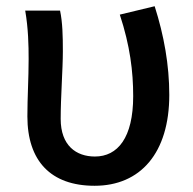

<svg xmlns="http://www.w3.org/2000/svg" viewBox="-20 -584 621 617"><path d="M284 13C431 13 524 -92 524 -279C524 -375 507 -470 477 -564L365 -537C398 -437 408 -354 408 -275C408 -141 358 -81 285 -81C225 -81 175 -116 175 -202C175 -271 182 -363 182 -419C182 -469 181 -512 173 -550H61C71 -492 72 -438 72 -394C72 -332 68 -271 68 -210C68 -67 143 13 284 13Z"/></svg>

Font: Noto Sans T Chinese Medium
Style: Regular
Weight: 500
Designer: Ryoko NISHIZUKA (kana & ideographs); Paul D. Hunt (Latin, Greek & Cyrillic); Wenlong ZHANG (bopomofo); Sandoll Communica
Foundry: Adobe Systems Incorporated
Version: Version 1.000;PS 1;hotconv 1.0.78;makeotf.lib2.5.61930